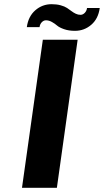

<svg xmlns="http://www.w3.org/2000/svg" viewBox="-20 -888 492 908"><path d="M182.6 -700.2H347.2L249 0H84ZM106.9 -759.8Q113.8 -810.5 147 -839.4Q180.2 -868.2 224.1 -868.2Q248 -868.2 266.8 -863Q285.6 -857.9 297.1 -850.3Q308.6 -842.8 318.1 -835.4Q327.6 -828.1 338.4 -823Q349.1 -817.9 360.8 -817.9Q371.6 -817.9 380.6 -826.9Q389.6 -835.9 391.6 -850.1H451.7Q444.8 -799.3 411.6 -770.8Q378.4 -742.2 334.5 -742.2Q305.2 -742.2 283 -750Q260.7 -757.8 250 -767.1Q239.3 -776.4 225.3 -784.2Q211.4 -792 197.3 -792Q186.5 -792 177.7 -783Q168.9 -773.9 167 -759.8Z"/></svg>

Font: Fivo Sans
Style: Italic
Weight: 700
Designer: Alexander Slobzheninov
Foundry: Alexander Slobzheninov
Version: 1.0